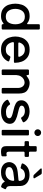

<svg xmlns="http://www.w3.org/2000/svg" viewBox="1414 -2224 823 3690"><g transform="rotate(90 1825.0 -378.5)"><path d="M435 -488Q445 -488 445 -505V-712Q445 -722 450.5 -727.5Q456 -733 466 -733H526Q536 -733 541.5 -727.5Q547 -722 547 -712V-21Q547 -11 541.5 -5.5Q536 0 526 0H466Q456 0 450.5 -5.5Q445 -11 445 -21Q445 -36 436 -36Q429 -36 421 -29Q369 13 290 13Q195 13 141.5 -32.5Q88 -78 69 -140Q50 -202 50 -262Q50 -322 69 -384Q88 -446 141.5 -491.5Q195 -537 290 -537Q369 -537 421 -495Q428 -488 435 -488ZM446 -262Q446 -340 411.5 -392.5Q377 -445 301 -445Q224 -445 187 -392Q150 -339 150 -262Q150 -185 187 -132Q224 -79 301 -79Q377 -79 411.5 -131.5Q446 -184 446 -262Z M1165 -235H809Q798 -235 793 -229Q788 -223 789 -213Q800 -153 835.5 -116Q871 -79 933 -79Q980 -79 1008 -96.5Q1036 -114 1057 -154Q1065 -168 1076 -168Q1079 -168 1085 -166L1145 -147Q1160 -143 1160 -130Q1160 -123 1158 -120Q1130 -61 1074.5 -24Q1019 13 933 13Q836 13 780 -32.5Q724 -78 702.5 -140.5Q681 -203 681 -262Q681 -321 702.5 -383.5Q724 -446 780 -491.5Q836 -537 933 -537Q1030 -537 1086.5 -491.5Q1143 -446 1164.5 -383.5Q1186 -321 1186 -262V-249Q1186 -235 1165 -235ZM797 -342Q796 -339 796 -335Q796 -319 815 -319H1052Q1063 -319 1068.5 -324.5Q1074 -330 1071 -339Q1057 -387 1022.5 -416Q988 -445 933 -445Q880 -445 846 -417Q812 -389 797 -342Z M1777 -334V-21Q1777 -11 1771.5 -5.5Q1766 0 1756 0H1691Q1681 0 1675.5 -5.5Q1670 -11 1670 -21V-317Q1667 -374 1638.5 -407Q1610 -440 1565 -440Q1533 -440 1501.5 -422.5Q1470 -405 1448 -369.5Q1426 -334 1422 -281V-21Q1422 -11 1416.5 -5.5Q1411 0 1401 0H1336Q1326 0 1320.5 -5.5Q1315 -11 1315 -21V-503Q1315 -513 1320.5 -518.5Q1326 -524 1336 -524H1401Q1411 -524 1416.5 -518.5Q1422 -513 1422 -503V-491Q1422 -484 1424.5 -480.5Q1427 -477 1431 -477Q1439 -477 1452 -488Q1480 -511 1512.5 -524Q1545 -537 1574 -537Q1649 -537 1713 -493.5Q1777 -450 1777 -334Z M1899 -99Q1896 -105 1896 -110Q1896 -120 1908 -127L1967 -159Q1973 -162 1978 -162Q1987 -162 1994 -150Q2009 -121 2044 -101.5Q2079 -82 2125 -82Q2185 -82 2218.5 -98.5Q2252 -115 2252 -146Q2252 -170 2231 -183.5Q2210 -197 2171 -208Q2150 -214 2108 -224Q2054 -237 2026 -246Q1968 -265 1937.5 -295Q1907 -325 1907 -378Q1907 -427 1936.5 -463Q1966 -499 2014 -517.5Q2062 -536 2118 -536Q2185 -536 2242.5 -510.5Q2300 -485 2327 -431Q2330 -425 2330 -420Q2330 -410 2317 -403L2260 -375Q2254 -372 2250 -372Q2240 -372 2232 -385Q2215 -416 2183.5 -431Q2152 -446 2112 -446Q2070 -446 2040 -429.5Q2010 -413 2010 -382Q2010 -365 2024.5 -353Q2039 -341 2078 -330L2133 -316Q2182 -306 2219 -294Q2286 -273 2322.5 -242Q2359 -211 2359 -155Q2359 -113 2334.5 -75Q2310 -37 2257.5 -12.5Q2205 12 2126 12Q2042 12 1984.5 -17Q1927 -46 1899 -99Z M2464 -693Q2464 -720 2483 -739Q2502 -758 2529 -758Q2556 -758 2575 -739Q2594 -720 2594 -693Q2594 -666 2575 -647Q2556 -628 2529 -628Q2502 -628 2483 -647Q2464 -666 2464 -693ZM2561 0H2496Q2486 0 2480.5 -5.5Q2475 -11 2475 -21V-503Q2475 -513 2480.5 -518.5Q2486 -524 2496 -524H2561Q2571 -524 2576.5 -518.5Q2582 -513 2582 -503V-21Q2582 -11 2576.5 -5.5Q2571 0 2561 0Z M2995 -503V-461Q2995 -451 2989.5 -445.5Q2984 -440 2974 -440H2915Q2905 -440 2899.5 -434.5Q2894 -429 2894 -419V-152Q2894 -119 2902 -105Q2910 -91 2931 -91Q2938 -91 2960 -95Q2963 -96 2967 -96Q2984 -96 2984 -77V-18Q2984 2 2965 5Q2926 13 2890 13Q2843 13 2820.5 -4Q2798 -21 2793 -44Q2788 -67 2788 -104V-419Q2788 -429 2782.5 -434.5Q2777 -440 2767 -440H2713Q2703 -440 2697.5 -445.5Q2692 -451 2692 -461V-503Q2692 -513 2697.5 -518.5Q2703 -524 2713 -524H2767Q2777 -524 2782.5 -529.5Q2788 -535 2788 -545V-652Q2788 -662 2793.5 -667.5Q2799 -673 2809 -673H2873Q2883 -673 2888.5 -667.5Q2894 -662 2894 -652V-545Q2894 -535 2899.5 -529.5Q2905 -524 2915 -524H2974Q2984 -524 2989.5 -518.5Q2995 -513 2995 -503Z M3600 -86Q3616 -80 3616 -69Q3616 -65 3613 -59L3585 -3Q3577 15 3559 10Q3501 -3 3479 -47Q3474 -58 3469 -58Q3464 -58 3458 -50Q3406 13 3289 13Q3218 13 3174.5 -12Q3131 -37 3113 -72.5Q3095 -108 3095 -141Q3095 -195 3128.5 -238Q3162 -281 3229 -298Q3275 -309 3357 -315Q3413 -319 3438 -323Q3458 -326 3456 -347Q3451 -392 3426.5 -419.5Q3402 -447 3345 -447Q3308 -447 3274.5 -431.5Q3241 -416 3223 -378Q3214 -359 3197 -365L3136 -382Q3120 -387 3120 -399Q3120 -402 3122 -408Q3146 -466 3201 -500.5Q3256 -535 3344 -535Q3430 -535 3490 -490.5Q3550 -446 3554 -362Q3555 -322 3555.5 -255Q3556 -188 3556 -158Q3558 -128 3566 -111.5Q3574 -95 3600 -86ZM3455 -219V-221Q3455 -231 3449 -236.5Q3443 -242 3433 -240L3394 -236Q3329 -230 3288.5 -222.5Q3248 -215 3219.5 -196.5Q3191 -178 3191 -144Q3191 -103 3227 -88Q3263 -73 3306 -73Q3333 -73 3365.5 -86Q3398 -99 3423.5 -131.5Q3449 -164 3455 -219ZM3407 -623Q3407 -617 3402 -613.5Q3397 -610 3389 -610H3363Q3348 -610 3338 -621L3222 -744Q3215 -753 3215 -758Q3215 -763 3220 -766.5Q3225 -770 3233 -770H3305Q3323 -770 3331 -756L3403 -635Q3407 -627 3407 -623Z"/></g></svg>

Font: Shippori Antique B1
Style: Regular
Weight: 400
Designer: FONTDASU
Foundry: FONTDASU / Google Inc. / but / Adobe
Version: Version 2.001